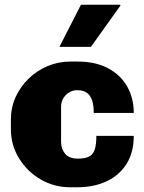

<svg xmlns="http://www.w3.org/2000/svg" viewBox="-20 -781 609 811"><path d="M276 10Q209 10 152 -23Q95 -56 60.5 -112Q26 -168 26 -235V-276Q26 -327 46 -371Q66 -415 101 -449Q136 -483 181.5 -502Q227 -521 278 -521H308Q384 -521 437 -492.5Q490 -464 517.5 -415Q545 -366 545 -304H376Q376 -336 369 -357Q362 -378 347 -389Q332 -400 307 -400Q278 -400 258 -379.5Q238 -359 238 -330V-181Q238 -152 255 -131.5Q272 -111 309 -111Q339 -111 356 -119.5Q373 -128 380 -149Q387 -170 387 -207H545Q545 -138 515 -89.5Q485 -41 431 -15.5Q377 10 305 10ZM231 -583 322 -761H487L489 -758L364 -583Z"/></svg>

Font: Chivo Medium Black
Style: Regular
Weight: 900
Version: Version 2.002